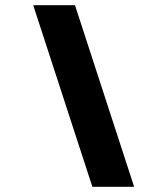

<svg xmlns="http://www.w3.org/2000/svg" viewBox="-20 -720 579 740"><path d="M108 -700 336 0H497L269 -700Z"/></svg>

Font: Jost* 800 Heavy Italic
Style: Italic
Weight: 800
Italic angle: -10°
Version: Version 3.200; ttfautohint (v0.97) -l 8 -r 50 -G 200 -x 14 -